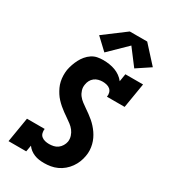

<svg xmlns="http://www.w3.org/2000/svg" viewBox="-235 -1094 1070 1213"><g transform="rotate(30 300.0 -487.5)"><path d="M289 8Q270 8 252 5.5Q234 3 217 -4Q200 -11 186.5 -21.5Q173 -32 163 -46L155 0H26L56 -181H185Q183 -166 186.5 -151.5Q190 -137 201 -128Q212 -119 226.5 -115.5Q241 -112 256 -112Q272 -112 288.5 -115.5Q305 -119 318.5 -129Q332 -139 341 -154Q350 -169 353 -185Q356 -206 349.5 -226Q343 -246 331 -261.5Q319 -277 303 -289Q287 -301 271 -312Q255 -323 239 -334.5Q223 -346 208 -359Q193 -372 179.5 -386.5Q166 -401 155.5 -417.5Q145 -434 136.5 -452Q128 -470 123.5 -490.5Q119 -511 118.5 -532Q118 -553 121 -574Q125 -595 132 -615.5Q139 -636 149 -655.5Q159 -675 173.5 -692.5Q188 -710 207 -722.5Q226 -735 247 -739Q268 -743 289 -743Q312 -743 334.5 -739.5Q357 -736 377 -728.5Q397 -721 414.5 -708.5Q432 -696 445 -679L454 -735H583L553 -554H424Q427 -569 423 -583.5Q419 -598 408.5 -607Q398 -616 383 -619.5Q368 -623 354 -623Q339 -623 323.5 -619Q308 -615 295 -605Q282 -595 274.5 -580.5Q267 -566 265 -551Q261 -530 267 -510Q273 -490 285 -474.5Q297 -459 313 -447Q329 -435 345 -424Q361 -413 377 -401.5Q393 -390 408 -377Q423 -364 436 -349.5Q449 -335 460 -319Q471 -303 479.5 -285Q488 -267 493 -247Q498 -227 499 -206Q500 -185 496 -164Q492 -140 483 -117.5Q474 -95 459.5 -74.5Q445 -54 425.5 -37.5Q406 -21 383 -10.5Q360 0 336 4Q312 8 289 8ZM270 -788 187 -866 343 -983H470L582 -860L484 -795L396 -911Z"/></g></svg>

Font: Iosevka Slab HvExObl
Style: Regular
Weight: 900
Width: 7
Italic angle: -9°
Monospace: yes
Designer: Belleve Invis
Foundry: Belleve Invis
Version: Version 11.1.1; ttfautohint (v1.8.3)